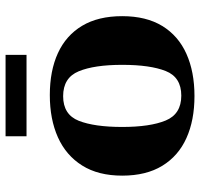

<svg xmlns="http://www.w3.org/2000/svg" viewBox="-34 -656 705 676"><g transform="rotate(-90 318.0 -318.5)"><path d="M37.1 -240.2Q37.1 -324.7 72.8 -381.3Q108.4 -438 172.1 -466.6Q235.8 -495.1 320.8 -495.1Q406.2 -495.1 468.5 -466.6Q530.8 -438 564.7 -381.3Q598.6 -324.7 598.6 -240.2Q598.6 -155.8 564 -99.1Q529.3 -42.5 466.1 -14.2Q402.8 14.2 317.4 14.2Q231.9 14.2 169.2 -14.2Q106.4 -42.5 71.8 -99.1Q37.1 -155.8 37.1 -240.2ZM208.5 -240.2Q208.5 -142.1 231.2 -87.2Q253.9 -32.2 318.8 -32.2Q383.8 -32.2 405.5 -87.2Q427.2 -142.1 427.2 -240.2Q427.2 -338.4 404.5 -393.3Q381.8 -448.2 316.9 -448.2Q252 -448.2 230.2 -393.1Q208.5 -337.9 208.5 -240.2ZM175.8 -577.1V-650.9H462.4V-577.1Z"/></g></svg>

Font: Gelasio
Style: Bold
Weight: 700
Designer: Eben Sorkin
Foundry: Eben Sorkin
Version: Version 1.008